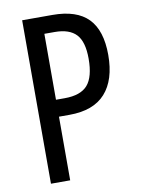

<svg xmlns="http://www.w3.org/2000/svg" viewBox="-82 -770 607 826"><g transform="rotate(-10 221.5 -357.0)"><path d="M205 -714Q311 -714 361.5 -662Q412 -610 412 -503Q412 -394 360 -336Q308 -278 203 -278H157V0H73V-714ZM202 -640H157V-352H195Q265 -352 295.5 -387Q326 -422 326 -502Q326 -576 296 -608Q266 -640 202 -640Z"/></g></svg>

Font: Noto Sans ExtraCondensed
Style: Regular
Weight: 400
Width: 2
Designer: Monotype Design Team
Foundry: Monotype Imaging Inc.
Version: Version 2.013; ttfautohint (v1.8.4.7-5d5b)